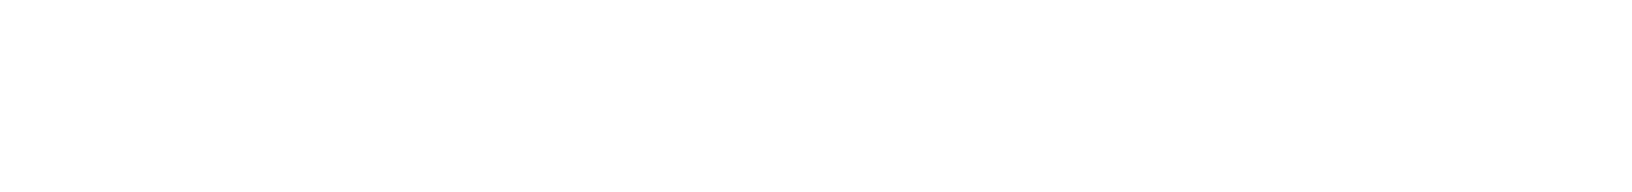

<svg xmlns="http://www.w3.org/2000/svg" viewBox="-20 -270 340 40"><path d="M200 -250Q200 -250 200 -250Q200 -250 200 -250Q200 -250 200 -250Q200 -250 200 -250Q200 -250 200 -250Q200 -250 200 -250Q200 -250 200 -250Q200 -250 200 -250Q200 -250 200 -250Q200 -250 200 -250Q200 -250 200 -250Q200 -250 200 -250ZM100 -250Q100 -250 100 -250Q100 -250 100 -250Q100 -250 100 -250Q100 -250 100 -250Q100 -250 100 -250Q100 -250 100 -250Q100 -250 100 -250Q100 -250 100 -250Q100 -250 100 -250Q100 -250 100 -250Q100 -250 100 -250Q100 -250 100 -250Z"/></svg>

Font: TINY 5x3
Style: Regular
Weight: 400
Designer: Jack Halten Fahnestock
Foundry: Velvetyne Type Foundry
Version: Version 1.002